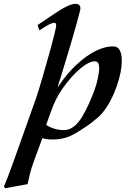

<svg xmlns="http://www.w3.org/2000/svg" viewBox="-85 -711 670 1002"><path d="M549 -364Q542 -301 510 -224Q472 -138 426 -98Q412 -86 393.5 -71.5Q375 -57 350 -41Q302 -9 274 2Q236 17 190 17Q157 17 136 10L92 130Q78 167 71 197Q64 227 59 250L-56 271L-65 264Q-54 237 -42 206.5Q-30 176 -18 142L103 -198Q109 -215 119 -247.5Q129 -280 140 -318.5Q151 -357 163 -399Q175 -441 184.5 -476.5Q194 -512 200.5 -538.5Q207 -565 208 -573Q209 -592 200 -592Q184 -592 156 -575L121 -553L111 -580L203 -642Q276 -691 309 -691Q338 -691 334 -661Q333 -656 326.5 -631.5Q320 -607 310 -570.5Q300 -534 287 -490.5Q274 -447 261 -404Q248 -361 236.5 -323.5Q225 -286 217 -261L219 -259Q246 -300 277 -335Q308 -370 345 -400Q432 -469 505 -469Q559 -469 549 -364ZM431 -334Q439 -391 410 -391Q381 -392 334 -353Q287 -314 240 -247Q204 -196 178 -121L156 -59Q199 -32 249 -32Q299 -32 341 -97Q349 -110 363 -136.5Q377 -163 394 -205Q423 -271 431 -334Z"/></svg>

Font: DG Didot
Style: Bold Italic
Weight: 700
Designer: David Gatwood, Takis Katsoulidis, and George D. Matthiopoulos
Foundry: David Gatwood
Version: Version 1.0